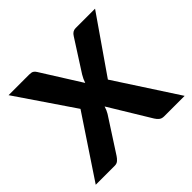

<svg xmlns="http://www.w3.org/2000/svg" viewBox="-133 -651 788 788"><g transform="rotate(-45 261.0 -256.5)"><path d="M519 0H400Q386.5 0 378.2 -7Q370 -14 364.5 -23L256 -201.5Q253.5 -193 250.2 -185.5Q247 -178 243 -171.5L147 -23Q141.5 -14.5 133.5 -7.2Q125.5 0 113.5 0H3L179 -264.5L10 -513H129Q142.5 -513 149 -509.2Q155.5 -505.5 160.5 -497L268 -326Q273.5 -343 283.5 -359.5L370 -494.5Q381 -513 398.5 -513H512L343.5 -270Z"/></g></svg>

Font: Lato
Style: Bold
Weight: 700
Designer: Lukasz Dziedzic with Adam Twardoch and Botio Nikoltchev
Foundry: tyPoland Lukasz Dziedzic
Version: Version 2.010; 2014-09-01; http://www.latofonts.com/; ttfaut